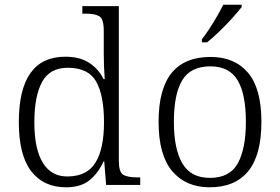

<svg xmlns="http://www.w3.org/2000/svg" viewBox="-20 -786 1190 816"><path d="M261 10Q165 10 112.5 -58.5Q60 -127 60 -267Q60 -545 258 -545Q319 -545 359 -519Q399 -493 420 -450H425Q423 -476 422 -505Q421 -534 421 -557V-655Q421 -705 402.5 -716.5Q384 -728 346 -728H330V-760H485V-103Q485 -55 503.5 -43.5Q522 -32 565 -32H576V0H431L423 -100H420Q398 -51 361 -20.5Q324 10 261 10ZM268 -36Q351 -37 386.5 -96Q422 -155 422 -266Q422 -380 389 -439Q356 -498 268 -498Q192 -498 159 -438Q126 -378 126 -265Q126 -152 162.5 -93.5Q199 -35 268 -36Z M871 10Q770 10 712 -58.5Q654 -127 654 -268Q654 -408 709.5 -476Q765 -544 875 -544Q977 -544 1034 -477Q1091 -410 1091 -268Q1091 -127 1035 -58.5Q979 10 871 10ZM872 -30Q957 -30 991 -92.5Q1025 -155 1025 -268Q1025 -387 989.5 -445.5Q954 -504 874 -504Q790 -504 754.5 -445Q719 -386 719 -268Q719 -153 755 -91.5Q791 -30 872 -30ZM838 -619Q853 -638 870 -664Q887 -690 902.5 -717Q918 -744 929 -766H1007V-756Q994 -739 968 -710Q942 -681 912.5 -652.5Q883 -624 860 -606H838Z"/></svg>

Font: Noto Serif Tamil Light
Style: Regular
Weight: 300
Designer: Indian Type Foundry, Tom Grace, and the Monotype Design Team
Foundry: Monotype Imaging Inc.
Version: Version 2.004; ttfautohint (v1.8.4.7-5d5b)